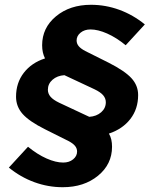

<svg xmlns="http://www.w3.org/2000/svg" viewBox="-20 -729 625 802"><path d="M448 -116Q448 -43 389.5 5Q331 53 242 53Q181 53 123.5 32Q66 11 17 -29L97 -116Q136 -84 174.5 -67Q213 -50 244 -50Q269 -50 285.5 -63.5Q302 -77 302 -96Q302 -109 293.5 -119.5Q285 -130 266 -140L168 -189Q102 -222 74.5 -253Q47 -284 47 -325Q47 -383 79.5 -425Q112 -467 168 -485Q162 -497 159 -510.5Q156 -524 156 -540Q156 -613 214 -661Q272 -709 360 -709Q421 -709 478.5 -688Q536 -667 585 -627L505 -540Q466 -572 427.5 -589Q389 -606 358 -606Q333 -606 316.5 -592.5Q300 -579 300 -560Q300 -547 308.5 -536.5Q317 -526 336 -516L434 -467Q501 -433 529 -402.5Q557 -372 557 -332Q557 -274 524.5 -232Q492 -190 435 -171Q442 -159 445 -145.5Q448 -132 448 -116ZM227 -300 353 -241Q383 -243 402.5 -260Q422 -277 422 -302Q422 -318 411 -331Q400 -344 375 -356L249 -415Q219 -413 199.5 -396Q180 -379 180 -354Q180 -338 191 -325Q202 -312 227 -300Z"/></svg>

Font: Red Hat Display Black
Style: Italic
Weight: 900
Italic angle: -12°
Designer: Pentagram / MCKL
Foundry: Pentagram / MCKL
Version: Version 1.003; Red Hat Display Black Italic